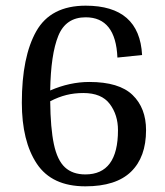

<svg xmlns="http://www.w3.org/2000/svg" viewBox="-20 -645 581 677"><path d="M495 -186Q495 -91 442 -39.5Q389 12 281 12Q163 12 110 -67.5Q57 -147 57 -283Q57 -445 108 -535Q159 -625 282 -625Q472 -625 481 -451L394 -442Q388 -584 282 -584Q212 -584 185.5 -518.5Q159 -453 157 -326Q226 -356 295 -356Q400 -356 447.5 -310Q495 -264 495 -186ZM396 -186Q396 -240 367 -278.5Q338 -317 274 -317Q242 -317 214 -310Q186 -303 157 -288Q158 -193 170 -136.5Q182 -80 209 -55Q236 -30 281 -30Q396 -30 396 -186Z"/></svg>

Font: Arya
Style: Regular
Weight: 400
Designer: Eduardo Rodriguez Tunni, Modular Infotech
Foundry: Eduardo Rodriguez Tunni, Modular Infotech
Version: Version 1.002